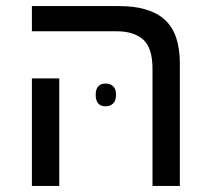

<svg xmlns="http://www.w3.org/2000/svg" viewBox="-20 -612 692 632"><path d="M482 0V-385Q482 -455 451 -482Q420 -509 365 -509H85V-592H371Q473 -592 522.5 -547Q572 -502 572 -403V0ZM85 0V-354H175V0ZM295 -300Q295 -337 328 -337Q343 -337 352.5 -328Q362 -319 362 -300Q362 -281 352.5 -271.5Q343 -262 328 -262Q295 -262 295 -300Z"/></svg>

Font: Go Noto Kurrent-Regular
Style: Regular
Weight: 400
Designer: Monotype Design Team
Foundry: Monotype Imaging Inc.
Version: Version 2.012; ttfautohint (v1.8.4.7-5d5b)